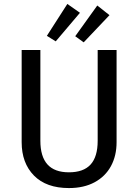

<svg xmlns="http://www.w3.org/2000/svg" viewBox="-20 -943 702 975"><path d="M572 -221Q572 -152 543.5 -99.5Q515 -47 460.5 -17.5Q406 12 330 12Q215 12 152.5 -51.5Q90 -115 90 -221V-689H185V-228Q185 -148 221 -108Q257 -68 330 -68Q404 -68 440 -107.5Q476 -147 476 -228V-689H572ZM386 -878 263 -733 218 -761 322 -923ZM536 -866 405 -728 362 -759 474 -915Z"/></svg>

Font: Fira GO
Style: Regular
Weight: 400
Designer: Carrois Corporate
Foundry: Carrois Corporate GbR
Version: Version 0.300